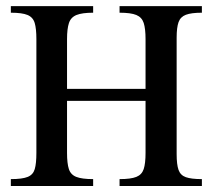

<svg xmlns="http://www.w3.org/2000/svg" viewBox="-20 -619 709 639"><path d="M651.9 0H377.9V-22.9Q415.5 -22.9 433.8 -30.3Q452.1 -37.6 458.3 -56.4Q464.4 -75.2 464.4 -109.9V-283.2H203.1V-109.9Q203.1 -75.2 209.2 -56.4Q215.3 -37.6 233.9 -30.3Q252.4 -22.9 290 -22.9V0H16.1V-22.9Q54.2 -22.9 72.3 -30.3Q90.3 -37.6 95.7 -56.4Q101.1 -75.2 101.1 -109.9V-488.8Q101.1 -523.4 95.5 -542.5Q89.8 -561.5 71.8 -569.1Q53.7 -576.7 16.1 -576.7V-598.6H290V-576.7Q253.4 -576.7 234.6 -569.1Q215.8 -561.5 209.5 -542.5Q203.1 -523.4 203.1 -488.8V-323.2H464.4V-488.8Q464.4 -523.4 458.3 -542.5Q452.1 -561.5 433.8 -569.1Q415.5 -576.7 377.9 -576.7V-598.6H651.9V-576.7Q616.7 -576.7 598.6 -569.8Q580.6 -563 574.2 -545.2Q567.9 -527.3 567.9 -493.7V-106Q567.9 -71.3 574.2 -53.5Q580.6 -35.6 598.6 -29.3Q616.7 -22.9 651.9 -22.9Z"/></svg>

Font: Scheherazade New Medium
Style: Regular
Weight: 500
Designer: SIL International
Foundry: SIL International
Version: Version 4.000